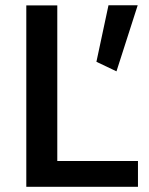

<svg xmlns="http://www.w3.org/2000/svg" viewBox="-20 -718 574 738"><path d="M200.2 -99.1V-697.3H81.1V0H510.3V-99.1ZM350.6 -480.5 427.7 -443.8 509.3 -697.8H397Z"/></svg>

Font: Estedad SemiBold
Style: Regular
Weight: 600
Designer: Amin Abedi
Version: Version 7.3